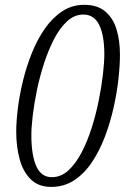

<svg xmlns="http://www.w3.org/2000/svg" viewBox="-20 -751 507 780"><path d="M188 8.3Q136.2 8.3 105 -22.5Q73.7 -53.2 59.8 -104.2Q45.9 -155.3 45.9 -215.8Q45.9 -256.8 52.5 -310.5Q59.1 -364.3 73.2 -422.4Q87.4 -480.5 109.4 -535.4Q131.3 -590.3 162.1 -634.5Q192.9 -678.7 232.7 -705.1Q272.5 -731.4 321.8 -731.4Q375.5 -731.4 407.2 -704.8Q439 -678.2 453.1 -632.6Q467.3 -586.9 467.3 -528.8Q467.3 -486.3 461.2 -430.7Q455.1 -375 441.7 -314.5Q428.2 -253.9 406.5 -196.5Q384.8 -139.2 354 -92.8Q323.2 -46.4 282 -19Q240.7 8.3 188 8.3ZM190.4 -31.2Q227.5 -31.2 257.6 -58.6Q287.6 -85.9 311.3 -131.3Q335 -176.8 352.5 -231.9Q370.1 -287.1 381.3 -343.5Q392.6 -399.9 398.2 -449Q403.8 -498 403.8 -530.3Q403.8 -607.4 383.1 -649.7Q362.3 -691.9 318.8 -691.9Q282.7 -691.9 253.2 -665Q223.6 -638.2 200.2 -593.3Q176.8 -548.3 159.2 -494.4Q141.6 -440.4 130.1 -385Q118.7 -329.6 113 -281.5Q107.4 -233.4 107.4 -201.7Q107.4 -120.6 127.4 -75.9Q147.5 -31.2 190.4 -31.2Z"/></svg>

Font: Dai Banna SIL Light
Style: Italic
Weight: 300
Italic angle: -11°
Designer: Victor Gaultney
Foundry: SIL International
Version: Version 4.000